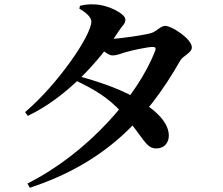

<svg xmlns="http://www.w3.org/2000/svg" viewBox="-20 -816 1040 897"><path d="M108.3 41.5 119.2 61.2C465.4 -52.8 663.1 -254.1 821.7 -532.2C835.1 -556.5 876.3 -568.8 876.3 -594.3C876.3 -634.7 781.9 -695.1 752.6 -695.1C730.3 -695.1 713 -670.3 687.6 -661.9C660.6 -652.8 534.3 -634.4 500 -634.4C485.8 -634.4 474.4 -634.9 452.2 -638.2L433.9 -602.4C460.7 -579.5 488.1 -557 504.5 -557C523.8 -557 540 -563.5 561 -570.4C589.5 -579.6 666.6 -596.1 692.5 -596.9C704.7 -597.2 710.4 -592 704.7 -577.8C622.2 -365.6 389.4 -100.5 108.3 41.5ZM712.6 -122.5C746.1 -123.3 770.1 -148.3 768.7 -185.5C765.8 -255.3 688.6 -315.2 605.9 -362.7C527.1 -406.9 421.9 -439.7 350.9 -459.2L336.4 -438.5C417.1 -399.6 486.2 -361.1 551 -288.1C652.7 -172.4 659.6 -121.1 712.6 -122.5ZM97.3 -292.3 109.9 -274.6C290.5 -360.6 445 -530.9 536.1 -672.7C553 -699.1 565.8 -703.6 565.8 -724.7C565.8 -750.6 490 -792.4 423.1 -795.4C391.2 -797 372.7 -793.6 353.5 -788.8L350.8 -775.1C383.2 -757.4 406.8 -734.5 406.8 -715.3C406.8 -650.8 250.5 -422.3 97.3 -292.3Z"/></svg>

Font: Source Han Serif TW VF
Style: Regular
Weight: 250
Designer: Ryoko NISHIZUKA 西塚涼子 (kana & ideographs); Frank Grießhammer (Latin, Greek & Cyrillic); Wenlong ZHANG 张文龙 (bopomofo); San
Foundry: Adobe
Version: Version 2.002;hotconv 1.1.0;makeotfexe 2.6.0